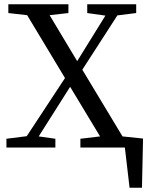

<svg xmlns="http://www.w3.org/2000/svg" viewBox="-20 -690 689 898"><path d="M19 -629V-670H300V-629L212 -619L341 -404L473 -617L388 -629V-670H617V-629L529 -618L365 -364L553 -52L649 -42L644 188H586L564 0H356V-41L448 -52L308 -284L161 -52L239 -41V0H10V-41L105 -53L284 -325L107 -619Z"/></svg>

Font: Source Serif 4
Style: Regular
Weight: 400
Designer: Frank Grießhammer
Foundry: Adobe
Version: Version 4.005;hotconv 1.1.0;makeotfexe 2.6.0